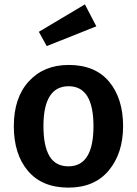

<svg xmlns="http://www.w3.org/2000/svg" viewBox="-20 -840 624 875"><path d="M292 15Q172 15 107.5 -61Q43 -137 43 -265Q43 -395 111.5 -469.5Q180 -544 293 -544Q414 -544 477.5 -467.5Q541 -391 541 -265Q541 -142 476 -63.5Q411 15 292 15ZM292 -82Q406 -82 406 -265Q406 -447 293 -447Q178 -447 178 -265Q178 -175 205.5 -128.5Q233 -82 292 -82ZM193 -630 157 -695 367 -820 419 -720Z"/></svg>

Font: Trujillo Medium
Style: Regular
Weight: 500
Designer: Fira Sans original fonts by bBox Type GmbH, Carrois Corporate GbR, & Edenspiekermann AG / Changes by Cristiano Sobral
Foundry: Fira Sans original fonts by bBox Type GmbH, Carrois Corporate GbR, & Edenspiekermann AG / Changes by Cristiano Sobral
Version: Version 4.301;October 17, 2021;FontCreator 14.0.0.2814 64-bi